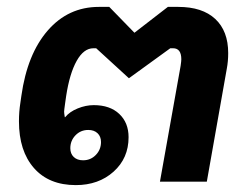

<svg xmlns="http://www.w3.org/2000/svg" viewBox="-20 -527 722 557"><path d="M35 -175Q35 -203 39 -228L42 -249Q59 -370 118.5 -438.5Q178 -507 267 -507H297L370 -432L467 -507H497Q567 -507 604.5 -472Q642 -437 642 -373Q642 -349 638 -328L580 0H444L504 -336Q506 -350 506 -355Q506 -387 482 -387H474L354 -300L259 -387H251Q223 -387 202.5 -350.5Q182 -314 172 -249L169 -228Q166 -207 166 -203Q166 -199 168 -187H169Q182 -203 205.5 -212.5Q229 -222 252 -222Q299 -222 326 -196.5Q353 -171 353 -129Q353 -68 309.5 -29Q266 10 200 10Q122 10 78.5 -39.5Q35 -89 35 -175ZM273 -115Q273 -131 263 -140.5Q253 -150 236 -150Q214 -150 199 -134.5Q184 -119 184 -97Q184 -81 194 -71.5Q204 -62 221 -62Q243 -62 258 -77.5Q273 -93 273 -115Z"/></svg>

Font: Bai Jamjuree
Style: Bold Italic
Weight: 700
Italic angle: -10°
Designer: Katatrad Aksorn Co.,Ltd.
Foundry: Cadson Demak Co.,Ltd.
Version: Version 1.000; ttfautohint (v1.6)